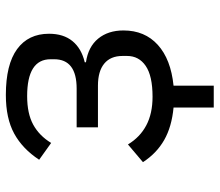

<svg xmlns="http://www.w3.org/2000/svg" viewBox="-66 -526 733 640"><g transform="rotate(-90 300.0 -206.5)"><path d="M79 -96 138 -146Q162.5 -105.5 201.8 -84.8Q241 -64 297 -64Q366.5 -64 399.8 -86.8Q433 -109.5 433 -149V-164Q433 -204 407.5 -225Q382 -246 334 -246H195V-317H324Q422 -317 422 -392V-404Q422 -482 299 -482Q241 -482 204 -461.8Q167 -441.5 143 -402L87 -442Q123.5 -497.5 174.2 -525.2Q225 -553 303 -553Q404.5 -553 455.8 -515.5Q507 -478 507 -409Q507 -361 482.5 -331Q458 -301 412 -290V-286Q463.5 -278.5 490.8 -245.2Q518 -212 518 -161Q518 -90 470 -46.5Q422 -3 334 6V140H261V6Q197 0 152.8 -25.2Q108.5 -50.5 79 -96Z"/></g></svg>

Font: JuliaMono
Style: Bold
Weight: 700
Monospace: yes
Designer: cormullion
Foundry: corm
Version: Version 0.055; ttfautohint (v1.8.4)